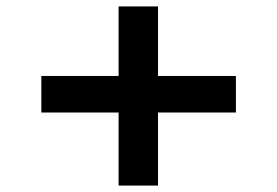

<svg xmlns="http://www.w3.org/2000/svg" viewBox="-20 -584 865 599"><path d="M109 -233V-347H716V-233ZM350 -5V-564H473V-5Z"/></svg>

Font: Lexend Tera Medium
Style: Regular
Weight: 500
Designer: Bonnie Shaver-Troup, Thomas Jockin
Foundry: Lexend
Version: Version 1.007